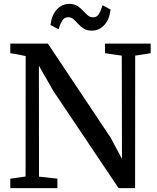

<svg xmlns="http://www.w3.org/2000/svg" viewBox="-20 -967 809 987"><path d="M33 0V-48.5L111.5 -59.5L112 -678.5Q100 -681.5 86.8 -684Q73.5 -686.5 60 -689.2Q46.5 -692 33 -693.5V-743H226L549.5 -258L607 -150L606 -681L520 -693.5V-743H754.5V-693.5L675 -681L674.5 0H589.5L254.5 -499L180 -629L180.5 -59L275 -48.5V0ZM452 -809.5Q427 -809.5 410.5 -820Q394 -830.5 382 -844Q370 -857.5 358 -868Q346 -878.5 330.5 -878.5Q310 -878.5 299.2 -860.2Q288.5 -842 281 -816.5L239.5 -838.5Q245.5 -889.5 272.2 -918.2Q299 -947 336.5 -947Q361.5 -947 377.8 -936.5Q394 -926 406.5 -912.5Q419 -899 430.8 -888.5Q442.5 -878 458 -878Q478 -877.5 489 -896Q500 -914.5 507 -940L548.5 -918Q542.5 -866.5 516 -838Q489.5 -809.5 452 -809.5Z"/></svg>

Font: Merriweather 28pt Medium
Style: Regular
Weight: 500
Version: Version 2.100